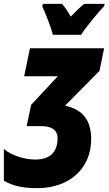

<svg xmlns="http://www.w3.org/2000/svg" viewBox="-24 -964 562 994"><path d="M250 -784H396C419 -821 483 -899 515 -932L518 -944H412C394 -930 371 -908 342 -878C327 -906 311 -928 297 -944H198L195 -930C216 -886 238 -827 250 -784ZM170 10C335 10 448 -92 448 -243C448 -338 408 -396 313 -417L491 -597L515 -714H131L101 -569H275L137 -421L114 -311H188C235 -311 274 -297 274 -248C274 -174 232 -138 158 -138C105 -138 34 -159 -4 -193V-28C50 2 103 10 170 10Z"/></svg>

Font: Noto Sans UI Condensed Black
Style: Italic
Weight: 900
Width: 3
Italic angle: -192°
Designer: Monotype Design Team
Foundry: Monotype Imaging Inc.
Version: Version 1.901